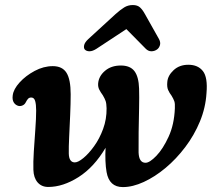

<svg xmlns="http://www.w3.org/2000/svg" viewBox="-20 -731 854 762"><path d="M112.5 -57Q111.5 -86.5 114.2 -129.8Q117 -173 120.2 -217Q123.5 -261 123.5 -292.5Q123.5 -316.5 119.5 -330.2Q115.5 -344 104 -344Q96 -344 91.2 -338.8Q86.5 -333.5 82 -324.5Q78 -316.5 70 -312.8Q62 -309 54 -310.5Q41.5 -313.5 34.8 -324.2Q28 -335 30.5 -352.5Q33.5 -377 57.8 -403.8Q82 -430.5 117.5 -449.5Q153 -468.5 189.5 -468.5Q227.5 -468.5 244 -442Q260.5 -415.5 260.5 -357Q260.5 -320 258.5 -274.5Q256.5 -229 254.5 -187.8Q252.5 -146.5 253 -121.5Q254 -86.5 277 -86.5Q290 -86.5 311 -103.8Q332 -121 353.5 -150.8Q375 -180.5 389.2 -219.2Q403.5 -258 403 -301Q402.5 -320.5 399.2 -330Q396 -339.5 388 -353Q379.5 -364.5 374 -375.2Q368.5 -386 369.5 -400Q372 -429 396.8 -450Q421.5 -471 459.5 -471Q496.5 -471 513.5 -448.8Q530.5 -426.5 532 -379.5Q533 -348.5 532 -301.2Q531 -254 530.2 -206.2Q529.5 -158.5 530 -126Q531.5 -85 557.5 -85Q574 -85 600.5 -112.5Q627 -140 649.2 -188.5Q671.5 -237 674 -301.5Q675 -320 671.8 -329.2Q668.5 -338.5 661 -351Q652.5 -362 647.2 -374Q642 -386 644 -406Q646 -431 669 -452.5Q692 -474 727.5 -474Q765.5 -474 785.2 -449Q805 -424 799.5 -361Q796 -303.5 773.5 -249Q751 -194.5 715.2 -147.2Q679.5 -100 637 -64.5Q594.5 -29 550.5 -8.8Q506.5 11.5 467.5 11.5Q413.5 11.5 403 -48Q399.5 -67.5 398.5 -92.8Q397.5 -118 399 -144.5Q353.5 -67.5 291.8 -28.2Q230 11 171.5 11Q145 11 129.2 -7.2Q113.5 -25.5 112.5 -57ZM363 -537.5Q347.5 -527.5 335.2 -527.5Q323 -527.5 316.5 -534.5Q311.5 -540.5 314 -551.8Q316.5 -563 330.5 -576L439 -675.5Q457.5 -692 472.8 -701.5Q488 -711 507 -711Q525.5 -711 535.8 -701.5Q546 -692 555 -675.5L611 -576Q618 -563 614.8 -551.8Q611.5 -540.5 603 -534.5Q593 -527.5 580.8 -527.5Q568.5 -527.5 558.5 -537.5L481.5 -615.5Z"/></svg>

Font: Fraunces 9pt SuperSoft SemiBold
Style: Italic
Weight: 600
Italic angle: -16°
Version: Version 1.000;[0bf87f6ff]